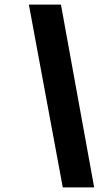

<svg xmlns="http://www.w3.org/2000/svg" viewBox="-20 -763 488 838"><path d="M254 55 106 -743H246L391 55Z"/></svg>

Font: Saira Expanded
Style: Bold Italic
Weight: 700
Width: 7
Italic angle: -12°
Designer: Hector Gatti with collaboration of the Omnibus-Type team
Foundry: Omnibus-Type
Version: Version 1.101